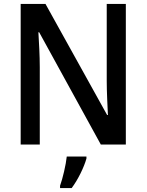

<svg xmlns="http://www.w3.org/2000/svg" viewBox="-20 -734 744 975"><path d="M619 0V-714H522V-322C522 -269 526 -194 528 -150H524L211 -714H85V0H182V-393C182 -452 178 -518 175 -570H179L492 0ZM419 71V61H319C315 102 298 174 285 209V221H344C377 177 407 114 419 71Z"/></svg>

Font: Noto Sans Lao Looped SemiCondensed Medium
Style: Regular
Weight: 500
Width: 4
Designer: Mark Frömberg, Ben Mitchell
Foundry: The Fontpad Ltd
Version: Version 1.002